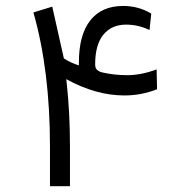

<svg xmlns="http://www.w3.org/2000/svg" viewBox="-20 -644 619 662"><path d="M331.5 -394.5Q373.5 -384.8 418.5 -384.8Q467.3 -384.8 520 -404.8L521.5 -336.4Q467.8 -314.9 408.7 -314.9Q310.5 -314.9 208.5 -371.1L210 -357.4Q221.2 -256.3 221.2 -139.2V-2H152.3V-139.2Q152.3 -400.9 95.2 -601.1L160.2 -621.1L199.7 -444.8L200.7 -442.4Q221.7 -428.2 252 -418.5V-428.2Q252 -523.9 291.3 -573.7Q330.6 -623.5 404.8 -623.5Q457.5 -623.5 501.5 -597.2L495.6 -540.5Q456.5 -559.1 415 -559.1Q364.7 -559.1 336.4 -524.4Q308.1 -489.7 308.1 -421.9Q308.1 -409.7 314.2 -403.6Q320.3 -397.5 331.5 -394.5Z"/></svg>

Font: Shabnam Light FD-WOL
Style: Light-FD-WOL
Weight: 300
Foundry: DejaVu fonts team - Redesigned by Saber Rastikerdar - Based on Vazir font
Version: Version 5.0.0